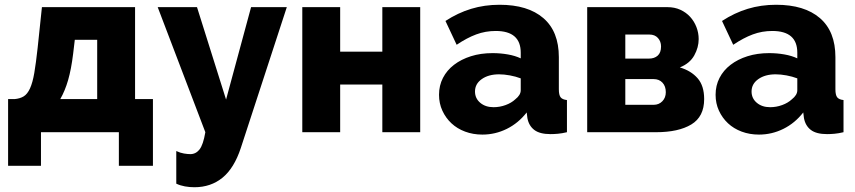

<svg xmlns="http://www.w3.org/2000/svg" viewBox="-20 -555 3589 806"><path d="M14 -139H41Q64 -141 79.5 -150.5Q95 -160 106 -184Q117 -208 124 -249Q131 -290 138 -354L156 -525H547V-139H622V141H479V0H152V141H14ZM388 -139V-388H294L287 -329Q279 -264 266 -219Q253 -174 233 -139Z M720 79Q737 87 752.5 89.5Q768 92 779 92Q802 92 817.5 72.5Q833 53 842 0L642 -525H807L929 -137L1034 -525H1184L991 66Q963 151 914 191Q865 231 796 231Q776 231 756.5 227.5Q737 224 720 216Z M1408 -338H1585V-525H1744V0H1585V-200H1408V0H1249V-525H1408Z M2005 10Q1966 10 1932.5 -2.5Q1899 -15 1875 -37.5Q1851 -60 1837 -90.5Q1823 -121 1823 -157Q1823 -196 1839.5 -228Q1856 -260 1886 -283Q1916 -306 1957 -319Q1998 -332 2048 -332Q2081 -332 2112 -326.5Q2143 -321 2166 -310V-334Q2166 -425 2061 -425Q2018 -425 1979 -410.5Q1940 -396 1897 -367L1850 -467Q1902 -501 1958 -518Q2014 -535 2077 -535Q2196 -535 2261 -479Q2326 -423 2326 -315V-180Q2326 -156 2333.5 -146.5Q2341 -137 2360 -135V0Q2339 5 2322 6.5Q2305 8 2291 8Q2246 8 2223 -9.5Q2200 -27 2194 -59L2191 -83Q2156 -38 2107.5 -14Q2059 10 2005 10ZM2052 -105Q2078 -105 2102.5 -114Q2127 -123 2143 -138Q2166 -156 2166 -176V-226Q2145 -234 2120.5 -238.5Q2096 -243 2075 -243Q2031 -243 2002.5 -223Q1974 -203 1974 -171Q1974 -142 1996 -123.5Q2018 -105 2052 -105Z M2782 -525Q2812 -525 2836 -514Q2860 -503 2877 -484.5Q2894 -466 2903.5 -441.5Q2913 -417 2913 -391Q2913 -356 2894.5 -322.5Q2876 -289 2834 -272Q2881 -258 2908.5 -226.5Q2936 -195 2936 -139Q2936 -65 2882 -32.5Q2828 0 2734 0H2445V-525ZM2704 -309Q2727 -309 2741 -321.5Q2755 -334 2755 -360Q2755 -381 2742 -395.5Q2729 -410 2706 -410H2605V-309ZM2724 -115Q2746 -115 2760.5 -130Q2775 -145 2775 -168Q2775 -193 2761 -208Q2747 -223 2724 -223H2605V-115Z M3166 10Q3127 10 3093.5 -2.5Q3060 -15 3036 -37.5Q3012 -60 2998 -90.5Q2984 -121 2984 -157Q2984 -196 3000.5 -228Q3017 -260 3047 -283Q3077 -306 3118 -319Q3159 -332 3209 -332Q3242 -332 3273 -326.5Q3304 -321 3327 -310V-334Q3327 -425 3222 -425Q3179 -425 3140 -410.5Q3101 -396 3058 -367L3011 -467Q3063 -501 3119 -518Q3175 -535 3238 -535Q3357 -535 3422 -479Q3487 -423 3487 -315V-180Q3487 -156 3494.5 -146.5Q3502 -137 3521 -135V0Q3500 5 3483 6.5Q3466 8 3452 8Q3407 8 3384 -9.5Q3361 -27 3355 -59L3352 -83Q3317 -38 3268.5 -14Q3220 10 3166 10ZM3213 -105Q3239 -105 3263.5 -114Q3288 -123 3304 -138Q3327 -156 3327 -176V-226Q3306 -234 3281.5 -238.5Q3257 -243 3236 -243Q3192 -243 3163.5 -223Q3135 -203 3135 -171Q3135 -142 3157 -123.5Q3179 -105 3213 -105Z"/></svg>

Font: Boldmen
Style: Bold
Weight: 700
Designer: Matt McInerney, Pablo Impallari, Rodrigo Fuenzalida
Foundry: LIVING CONCEPT
Version: Version 1.000